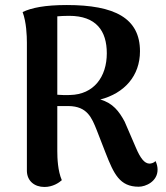

<svg xmlns="http://www.w3.org/2000/svg" viewBox="-20 -730 660 764"><path d="M599 -89C591 -81 581 -79 574 -79C555 -80 539 -99 520 -144L476 -246C454 -287 429 -320 379 -334C475 -359 537 -428 537 -526C537 -658 436 -710 246 -710C159 -710 105 -699 70 -682C85 -642 87 -588 87 -560V-49C88 -10 117 14 157 14C190 14 215 -3 226 -13C210 -50 208 -100 208 -129V-308H253C327 -307 345 -262 365 -212L400 -122C433 -38 456 13 532 13C560 13 607 -8 607 -55C607 -65 605 -76 599 -89ZM208 -353V-665C220 -666 236 -667 255 -667C363 -667 405 -607 405 -518C405 -424 353 -354 259 -352C240 -351 224 -352 208 -353Z"/></svg>

Font: Arima Koshi ExtraBold
Style: Regular
Weight: 800
Designer: Joana Correia and Natanael Gama
Foundry: NDISCOVER
Version: Version 1.019;PS 001.019;hotconv 1.0.88;makeotf.lib2.5.64775